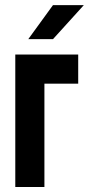

<svg xmlns="http://www.w3.org/2000/svg" viewBox="-20 -746 354 766"><path d="M41 0V-528.3H292V-412.1H157.2V0ZM191.4 -725.6H314.5L191.4 -589.8H92.8Z"/></svg>

Font: Dinish Condensed
Style: Bold
Weight: 700
Width: 3
Designer: Bert Driehuis
Foundry: Playbeing
Version: Version 3.006; git-39231f3c-release